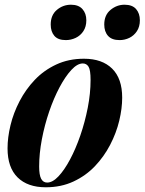

<svg xmlns="http://www.w3.org/2000/svg" viewBox="-20 -780 613 814"><path d="M331 -511Q308 -511 282.5 -483.5Q257 -456 232.5 -410Q208 -364 188.5 -307Q169 -250 157.5 -189.5Q146 -129 146 -74Q146 -38 154.5 -22Q163 -6 180 -6Q203 -6 228 -32.5Q253 -59 277 -104Q301 -149 320.5 -205.5Q340 -262 352 -323Q364 -384 364 -441Q364 -483 355.5 -497Q347 -511 331 -511ZM12 -151Q12 -197 24.5 -249Q37 -301 63 -351Q89 -401 127.5 -441.5Q166 -482 218.5 -506.5Q271 -531 336 -531Q413 -531 455.5 -489Q498 -447 498 -366Q498 -320 485.5 -268Q473 -216 447 -166Q421 -116 382.5 -75.5Q344 -35 291.5 -10.5Q239 14 174 14Q97 14 54.5 -28Q12 -70 12 -151ZM195 -676Q195 -716 221 -738Q247 -760 281 -760Q313 -760 329.5 -741.5Q346 -723 346 -694Q346 -667 333.5 -648Q321 -629 301 -619.5Q281 -610 259 -610Q226 -610 210.5 -628Q195 -646 195 -676ZM422 -676Q422 -716 448.5 -738Q475 -760 508 -760Q541 -760 557 -741.5Q573 -723 573 -694Q573 -667 560.5 -648Q548 -629 528.5 -619.5Q509 -610 487 -610Q454 -610 438 -628Q422 -646 422 -676Z"/></svg>

Font: Playfair Display
Style: Bold Italic
Weight: 700
Italic angle: -14°
Designer: Claus Eggers Sørensen
Foundry: Claus Eggers Sørensen
Version: Version 1.203